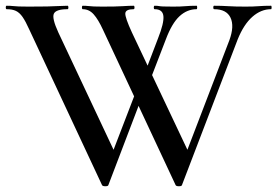

<svg xmlns="http://www.w3.org/2000/svg" viewBox="-20 -645 965 668"><path d="M482 -329 357 -1Q356 3 346.5 3Q337 3 335 -1L82 -542Q69 -571 58.5 -586Q48 -601 35.5 -607Q23 -613 3 -613Q0 -613 0 -619Q0 -625 3 -625Q16 -625 24.5 -624Q33 -623 45.5 -622.5Q58 -622 79 -622Q119 -622 143.5 -622.5Q168 -623 185 -624Q202 -625 215 -625Q218 -625 218 -619Q218 -613 215 -613Q175 -613 167.5 -597.5Q160 -582 183 -532L384 -105L344 -43L464 -355ZM923 -625Q925 -625 925 -619Q925 -613 923 -613Q888 -613 858 -586.5Q828 -560 807 -508L613 -1Q612 3 602.5 3Q593 3 591 -1L338 -542Q322 -577 306 -595Q290 -613 268 -613Q265 -613 265 -619Q265 -625 268 -625Q279 -625 287.5 -624Q296 -623 306.5 -622.5Q317 -622 336 -622Q384 -622 406.5 -623.5Q429 -625 445 -625Q448 -625 448 -619Q448 -613 445 -613Q417 -613 416 -598.5Q415 -584 439 -532L641 -105L601 -43L778 -505Q796 -554 782 -583.5Q768 -613 725 -613Q722 -613 722 -619Q722 -625 725 -625Q751 -625 774.5 -623.5Q798 -622 834 -622Q862 -622 880 -623.5Q898 -625 923 -625ZM470 -355 530 -512Q551 -565 548.5 -589Q546 -613 518 -613Q515 -613 515 -619Q515 -625 518 -625Q528 -625 532.5 -624Q537 -623 547 -622.5Q557 -622 583 -622Q609 -622 625 -623.5Q641 -625 664 -625Q666 -625 666 -619Q666 -613 664 -613Q631 -613 604.5 -588.5Q578 -564 557 -508L488 -329Z"/></svg>

Font: Cormorant Garamond Light SemiBold
Style: Regular
Weight: 600
Version: Version 4.001